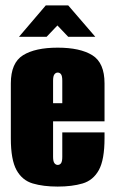

<svg xmlns="http://www.w3.org/2000/svg" viewBox="-20 -681 421 709"><path d="M193 8Q140 8 101 -3.5Q62 -15 41 -53Q20 -91 20 -170V-373Q20 -449 65 -477Q110 -505 193 -505Q276 -505 321 -477Q366 -449 366 -373V-233H176V-102Q176 -85 181 -78.5Q186 -72 193 -72Q201 -72 205.5 -78.5Q210 -85 210 -102V-192H366V-171Q366 -91 345 -53Q324 -15 285 -3.5Q246 8 193 8ZM176 -300H210V-383Q210 -400 205.5 -406.5Q201 -413 193 -413Q186 -413 181 -406.5Q176 -400 176 -383ZM50 -545 149 -661H232L332 -545H232L192 -587L152 -545Z"/></svg>

Font: Alumni Sans Thin Black
Style: Regular
Weight: 900
Version: Version 1.018